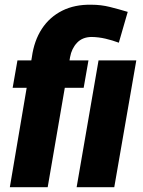

<svg xmlns="http://www.w3.org/2000/svg" viewBox="-20 -780 595 800"><path d="M178.7 0H21L112.8 -542Q122.1 -610.4 154.3 -659.7Q186.5 -709 239 -735.4Q291.5 -761.7 360.8 -760.3Q400.9 -760.3 438 -751Q475.1 -741.7 512.2 -730.5L475.1 -602.1Q447.8 -612.3 419.4 -618.9Q391.1 -625.5 361.3 -626Q323.2 -625.5 300.8 -601.6Q278.3 -577.6 272 -542ZM348.6 -528.3 328.6 -414.1H32.7L52.7 -528.3ZM547.9 -528.3 456.1 0H299.3L390.6 -528.3Z"/></svg>

Font: Roboto Condensed Black
Style: Italic
Weight: 900
Italic angle: -12°
Designer: Christian Robertson
Foundry: Google
Version: Version 3.008; 2023